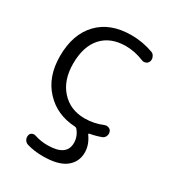

<svg xmlns="http://www.w3.org/2000/svg" viewBox="-180 -660 881 965"><g transform="rotate(30 260.5 -178.0)"><path d="M408.2 -93.8Q419.9 -97.7 431.2 -93.3Q442.4 -88.9 446.3 -77.1Q448.2 -71.3 448.2 -66.4Q448.2 -59.6 445.3 -52.7Q440.4 -40 427.7 -35.2Q395.5 -23.4 362.3 -17.6Q360.4 -17.6 359.4 -15.1Q358.4 -12.7 360.4 -10.7Q390.6 31.2 390.6 76.2Q390.6 130.9 348.1 164.1Q305.7 197.3 215.8 197.3Q166 197.3 124 184.6Q111.3 180.7 104.5 168.9Q97.7 157.2 100.6 143.6Q102.5 131.8 112.8 127Q123 122.1 134.8 126Q168.9 137.7 209 137.7Q319.3 137.7 319.3 61.5Q319.3 23.4 293 -7.8Q288.1 -12.7 280.3 -12.7Q174.8 -18.6 108.4 -89.8Q40 -162.1 40 -282.2Q40 -409.2 108.9 -481Q177.7 -552.7 299.8 -552.7Q365.2 -552.7 426.8 -530.3Q439.5 -525.4 444.3 -512.7Q448.2 -505.9 448.2 -498Q448.2 -492.2 446.3 -486.3Q442.4 -474.6 430.7 -469.7Q418.9 -464.8 407.2 -469.7Q354.5 -491.2 302.7 -491.2Q214.8 -491.2 165.5 -437Q116.2 -382.8 116.2 -282.2Q116.2 -186.5 168 -129.4Q219.7 -72.3 302.7 -72.3Q357.4 -72.3 408.2 -93.8Z"/></g></svg>

Font: Gen Jyuu Gothic Normal
Style: Regular
Weight: 300
Designer: [Source Han Sans]
Ryoko NISHIZUKA  (kana & ideographs); Paul D. Hunt (Latin, Greek & Cyrillic); Wenlong ZHANG  (bopomofo
Version: Version 1.002.20150607